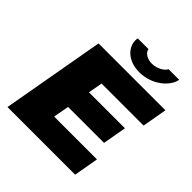

<svg xmlns="http://www.w3.org/2000/svg" viewBox="-232 -1047 1208 1208"><g transform="rotate(45 372.0 -442.5)"><path d="M459 -741C572 -741 658 -818 670 -885H575C567 -864 525 -835 476 -835C436 -835 409 -854 400 -873C398 -877 397 -881 397 -885H301C300 -879 299 -873 299 -866C299 -805 354 -741 459 -741ZM27 0H629L658 -165H277L296 -270H616L644 -428H324L341 -523H715L744 -688H149Z"/></g></svg>

Font: Archivo Black
Style: Italic
Weight: 900
Italic angle: -10°
Designer: Hector Gatti
Foundry: Omnibus-Type
Version: Version 2.001